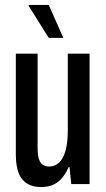

<svg xmlns="http://www.w3.org/2000/svg" viewBox="-20 -744 430 776"><path d="M147 12Q96 12 70 -19Q44 -50 44 -121V-527H132V-145Q132 -129 134 -115.5Q136 -102 141 -92Q146 -82 155.5 -76.5Q165 -71 180 -71Q202 -71 219 -87Q236 -103 245 -135.5Q254 -168 254 -217V-527H342V0H268L261 -68H257Q245 -40 228.5 -22Q212 -4 192 4Q172 12 147 12ZM236 -591H177L96 -720V-724H177Z"/></svg>

Font: Archivo ExtraCondensed Medium
Style: Regular
Weight: 500
Width: 2
Designer: Hector Gatti
Foundry: Omnibus-Type
Version: Version 2.001